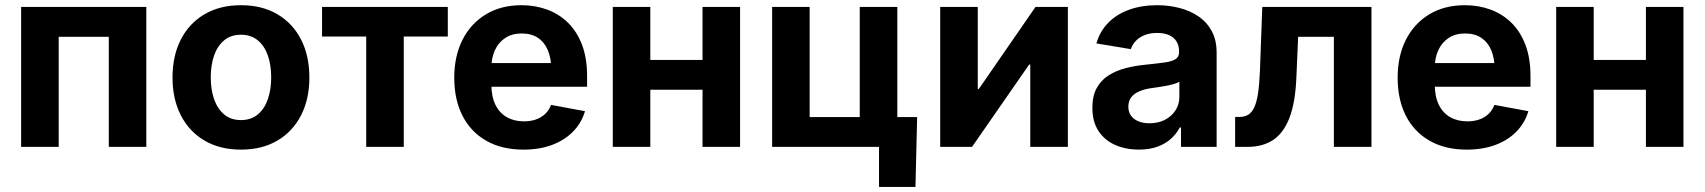

<svg xmlns="http://www.w3.org/2000/svg" viewBox="-20 -573 6650 749"><path d="M550.8 -545.9V0H404.4V-429.5H209V0H62.4V-545.9Z M920 10.7Q837.9 10.7 777.9 -24.6Q717.9 -59.9 685.4 -123.3Q653 -186.6 653 -270.6Q653 -355.2 685.4 -418.7Q717.9 -482.2 777.9 -517.4Q837.9 -552.7 920 -552.7Q1002.3 -552.7 1062.2 -517.4Q1122 -482.2 1154.5 -418.7Q1186.9 -355.2 1186.9 -270.6Q1186.9 -186.6 1154.5 -123.3Q1122 -59.9 1062.2 -24.6Q1002.3 10.7 920 10.7ZM920 -104.6Q959.1 -104.6 985.4 -126.3Q1011.6 -148.1 1024.8 -185.8Q1037.9 -223.5 1037.9 -271.1Q1037.9 -319.2 1024.8 -356.8Q1011.6 -394.3 985.4 -415.9Q959.1 -437.5 920 -437.5Q880.8 -437.5 854.7 -415.9Q828.5 -394.3 815.3 -356.9Q802.2 -319.5 802.2 -271.1Q802.2 -223.5 815.3 -185.8Q828.5 -148.1 854.7 -126.3Q880.8 -104.6 920 -104.6Z M1408.6 0V-430.6H1236.3V-545.9H1726.9V-430.6H1555.1V0Z M2021.7 10.7Q1938.1 10.7 1877.6 -23.6Q1817 -57.8 1784.6 -120.8Q1752.1 -183.8 1752.1 -270.1Q1752.1 -354.4 1784.4 -418Q1816.6 -481.5 1875.6 -517.1Q1934.6 -552.7 2014.3 -552.7Q2067.8 -552.7 2114.3 -535.7Q2160.7 -518.7 2195.8 -484.3Q2230.9 -449.9 2250.6 -398Q2270.3 -346 2270.3 -275.8V-234.7H1812.2V-326.9H2199L2130.5 -302.2Q2130.5 -344.8 2117.5 -376.3Q2104.5 -407.7 2078.9 -425.1Q2053.4 -442.4 2015.4 -442.4Q1977.4 -442.4 1950.9 -424.9Q1924.5 -407.3 1910.7 -377.2Q1896.9 -347.1 1896.9 -308.7V-243.8Q1896.9 -196.4 1912.7 -164.2Q1928.6 -132 1957.3 -115.8Q1986.1 -99.6 2024 -99.6Q2049.6 -99.6 2070.6 -106.9Q2091.6 -114.2 2106.7 -128.5Q2121.7 -142.9 2129.6 -163.8L2262.1 -139.3Q2248.8 -94.1 2216.2 -60.4Q2183.5 -26.6 2134.4 -8Q2085.2 10.7 2021.7 10.7Z M2761.2 -339.3V-222.9H2475.9V-339.3ZM2516.9 -545.9V0H2370.5V-545.9ZM2867.1 -545.9V0H2720.6V-545.9Z M2992.1 0V-545.9H3138.5V-116.4H3333.9V-545.9H3480.5V0ZM3409.1 156.2V0H3366.9V-116.4H3557.8L3551.3 156.2Z M4145.8 0H3999.1V-321.3H3994.9L3771.9 0H3647.8V-545.9H3794.3V-226H3798.5L4019.5 -545.9H4145.8Z M4423 10.6Q4370.9 10.6 4329.8 -7.8Q4288.6 -26.1 4265 -62.4Q4241.4 -98.7 4241.4 -152.6Q4241.4 -198.5 4258.1 -229.1Q4274.8 -259.7 4303.9 -278.4Q4332.9 -297.1 4369.8 -306.8Q4406.8 -316.6 4447.2 -320.4Q4494.5 -325.2 4523.5 -329.4Q4552.6 -333.6 4566.1 -342.5Q4579.7 -351.5 4579.7 -369.2V-371.6Q4579.7 -394.9 4569.8 -411.1Q4559.9 -427.3 4540.8 -435.9Q4521.7 -444.5 4493.9 -444.5Q4465.9 -444.5 4445 -436Q4424 -427.4 4410.6 -413.2Q4397.2 -399 4391.3 -381.3L4257 -403.6Q4270.9 -451.3 4303.7 -484.5Q4336.4 -517.7 4385 -535.2Q4433.7 -552.7 4494.4 -552.7Q4538.3 -552.7 4579.8 -542.3Q4621.3 -531.9 4654.3 -509.7Q4687.3 -487.6 4706.7 -452.4Q4726.1 -417.2 4726.1 -367.5V0H4587.2V-75.8H4582.4Q4569.2 -50.4 4547.2 -31Q4525.3 -11.5 4494.4 -0.4Q4463.5 10.6 4423 10.6ZM4464.2 -92.1Q4498.8 -92.1 4525 -105.9Q4551.1 -119.6 4566 -143Q4580.8 -166.4 4580.8 -195.2V-254.2Q4574.1 -249.7 4561 -245.8Q4548 -241.8 4531.9 -238.7Q4515.8 -235.6 4500.1 -233.3Q4484.5 -231 4472.3 -229.3Q4445.3 -225.7 4424.9 -216.9Q4404.4 -208.2 4393.1 -193.6Q4381.7 -179 4381.7 -156.9Q4381.7 -135.7 4392.4 -121.3Q4403.1 -106.9 4421.7 -99.5Q4440.2 -92.1 4464.2 -92.1Z M4798.3 0V-116.9H4815.8Q4835.5 -116.9 4849.5 -125.5Q4863.5 -134.2 4872.9 -154.3Q4882.4 -174.4 4887.6 -208.7Q4892.8 -243.1 4895 -294.3L4904.2 -545.9H5330.1V0H5183.5V-429.5H5044.1L5037.2 -269.8Q5033 -171.8 5009.9 -112.5Q4986.7 -53.2 4945.9 -26.6Q4905 0 4846.8 0Z M5701.9 10.7Q5618.3 10.7 5557.7 -23.6Q5497.2 -57.8 5464.7 -120.8Q5432.3 -183.8 5432.3 -270.1Q5432.3 -354.4 5464.5 -418Q5496.8 -481.5 5555.8 -517.1Q5614.7 -552.7 5694.5 -552.7Q5748 -552.7 5794.4 -535.7Q5840.9 -518.7 5876 -484.3Q5911.1 -449.9 5930.8 -398Q5950.5 -346 5950.5 -275.8V-234.7H5492.4V-326.9H5879.1L5810.7 -302.2Q5810.7 -344.8 5797.7 -376.3Q5784.6 -407.7 5759.1 -425.1Q5733.5 -442.4 5695.6 -442.4Q5657.6 -442.4 5631.1 -424.9Q5604.7 -407.3 5590.9 -377.2Q5577.1 -347.1 5577.1 -308.7V-243.8Q5577.1 -196.4 5592.9 -164.2Q5608.8 -132 5637.5 -115.8Q5666.3 -99.6 5704.2 -99.6Q5729.8 -99.6 5750.8 -106.9Q5771.7 -114.2 5786.8 -128.5Q5801.9 -142.9 5809.8 -163.8L5942.2 -139.3Q5929 -94.1 5896.4 -60.4Q5863.7 -26.6 5814.6 -8Q5765.4 10.7 5701.9 10.7Z M6441.4 -339.3V-222.9H6156.1V-339.3ZM6197.1 -545.9V0H6050.7V-545.9ZM6547.2 -545.9V0H6400.8V-545.9Z"/></svg>

Font: Adwaita Sans
Style: Regular
Weight: 400
Designer: Rasmus Andersson
Foundry: rsms
Version: Version 4.001;git-9221beed3